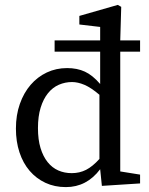

<svg xmlns="http://www.w3.org/2000/svg" viewBox="-20 -749 607 784"><path d="M386 -362Q352 -391 325 -402.5Q298 -414 274 -414Q246 -414 220.5 -403Q195 -392 176 -368.5Q157 -345 146 -309.5Q135 -274 135 -226Q135 -179 145.5 -144.5Q156 -110 174.5 -87Q193 -64 218 -53Q243 -42 273 -42Q305 -42 331.5 -55.5Q358 -69 386 -100ZM471 -538V-49L552 -36V0L396 10L389 -58Q334 15 249 15Q203 15 165.5 -2.5Q128 -20 101 -51.5Q74 -83 59.5 -127Q45 -171 45 -224Q45 -279 61 -324.5Q77 -370 105 -402.5Q133 -435 171 -453Q209 -471 254 -471Q295 -471 326.5 -456.5Q358 -442 389 -406V-538H203V-584H389V-639L304 -649V-684L461 -729L475 -721L471 -584H552V-538Z"/></svg>

Font: SourceSerifPro
Style: Book
Weight: 400
Designer: Frank Grießhammer
Foundry: Adobe Systems Incorporated
Version: Version 1.014;PS Version 1.0;hotconv 1.0.73;makeotf.lib2.5.5